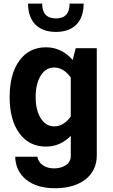

<svg xmlns="http://www.w3.org/2000/svg" viewBox="-20 -796 620 1049"><path d="M32.7 -265.6C32.7 -182.1 50.3 -116.2 85.9 -67.9C121.1 -19.5 169.4 4.9 231.4 4.9C283.2 4.9 328.1 -14.6 366.7 -53.7V54.2C366.7 77.1 357.9 94.2 339.8 106.4C321.8 118.2 300.3 124 275.4 124C226.1 124 190.4 98.1 184.1 60.5H63C64.5 112.8 84.5 154.3 123 185.5C161.6 216.8 214.4 232.4 282.2 232.4C414.6 232.4 508.8 167 508.8 54.2V-532.7H393.6L377 -468.3C336.4 -514.6 287.6 -537.6 231.4 -537.6C169.4 -537.6 121.1 -513.2 85.9 -464.8C50.3 -416 32.7 -349.6 32.7 -265.6ZM174.8 -266.1C174.8 -314.5 184.1 -353 202.6 -382.8C220.7 -412.6 245.6 -427.2 276.4 -427.2C311 -427.2 342.8 -406.7 366.7 -372.1V-159.7C342.8 -126 311.5 -105.5 276.9 -105.5C246.1 -105.5 221.2 -120.1 202.6 -149.9C184.1 -179.2 174.8 -217.8 174.8 -266.1ZM360.4 -776.4C360.4 -722.2 335.4 -695.3 285.6 -695.3C235.4 -695.3 210.4 -722.2 210.4 -776.4H133.3C133.3 -678.2 188.5 -621.6 285.6 -621.6C382.8 -621.6 437 -678.2 437 -776.4Z"/></svg>

Font: Estedad Bold
Style: Regular
Weight: 700
Designer: Amin Abedi
Version: Version 7.3